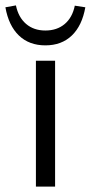

<svg xmlns="http://www.w3.org/2000/svg" viewBox="-37 -691 336 711"><path d="M279 -664 240 -670Q231 -626 202.5 -602Q174 -578 131 -578Q88 -578 59.5 -602.5Q31 -627 22 -671L-17 -664Q-5 -596 33 -559.5Q71 -523 131 -523Q191 -523 229 -559.5Q267 -596 279 -664ZM96 0V-466H167V0Z"/></svg>

Font: EauTestSC
Style: Regular
Weight: 400
Designer: Christian Thalmann (Catharsis Fonts)
Version: Version 0.001;PS 000.001;hotconv 1.0.88;makeotf.lib2.5.64775